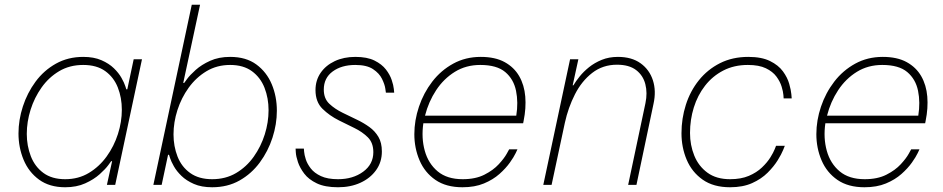

<svg xmlns="http://www.w3.org/2000/svg" viewBox="-20 -780 3979 810"><path d="M331 -540Q376 -540 408 -526Q440 -512 460.5 -492Q481 -472 492.5 -451.5Q504 -431 508.5 -417Q513 -403 513 -403H517L544 -530H579L466 0H431L453 -100H449Q449 -100 437 -83.5Q425 -67 400.5 -45Q376 -23 339.5 -6.5Q303 10 255 10Q189 10 145 -22Q101 -54 79.5 -106Q58 -158 58 -217Q58 -274 76.5 -331Q95 -388 130 -435.5Q165 -483 216 -511.5Q267 -540 331 -540ZM331 -506Q274 -506 230 -480Q186 -454 155.5 -411Q125 -368 109 -317Q93 -266 93 -215Q93 -165 110 -121Q127 -77 163 -50.5Q199 -24 255 -24Q311 -24 355 -50.5Q399 -77 430 -120Q461 -163 477.5 -214.5Q494 -266 494 -317Q494 -368 477 -411Q460 -454 424 -480Q388 -506 331 -506Z M875 10Q830 10 798 -4Q766 -18 745.5 -38Q725 -58 713.5 -78.5Q702 -99 697.5 -113Q693 -127 693 -127H689L662 0H627L789 -760H824L753 -430H757Q757 -430 769 -446.5Q781 -463 805.5 -485Q830 -507 866.5 -523.5Q903 -540 951 -540Q1018 -540 1061.5 -508Q1105 -476 1126.5 -424.5Q1148 -373 1148 -313Q1148 -256 1129.5 -199Q1111 -142 1076 -94.5Q1041 -47 990.5 -18.5Q940 10 875 10ZM875 -24Q932 -24 976 -50Q1020 -76 1050.5 -119Q1081 -162 1097 -213Q1113 -264 1113 -315Q1113 -366 1096 -409.5Q1079 -453 1043 -479.5Q1007 -506 951 -506Q895 -506 851 -479.5Q807 -453 776 -410Q745 -367 728.5 -315.5Q712 -264 712 -213Q712 -163 729 -119.5Q746 -76 782.5 -50Q819 -24 875 -24Z M1406 10Q1351 10 1316.5 -6.5Q1282 -23 1263.5 -47.5Q1245 -72 1237 -96Q1229 -120 1228 -136.5Q1227 -153 1227 -153H1262Q1262 -153 1263 -140Q1264 -127 1270 -108Q1276 -89 1291 -69.5Q1306 -50 1334 -37Q1362 -24 1406 -24Q1469 -24 1512 -55.5Q1555 -87 1555 -138Q1555 -178 1531.5 -201Q1508 -224 1475 -240L1410 -272Q1370 -292 1340.5 -321Q1311 -350 1311 -400Q1311 -441 1332.5 -472.5Q1354 -504 1392 -522Q1430 -540 1479 -540Q1529 -540 1560 -524.5Q1591 -509 1608 -487Q1625 -465 1632.5 -442.5Q1640 -420 1641.5 -404.5Q1643 -389 1643 -389H1608Q1608 -389 1605.5 -406.5Q1603 -424 1591.5 -447.5Q1580 -471 1553.5 -488.5Q1527 -506 1479 -506Q1421 -506 1383.5 -478.5Q1346 -451 1346 -402Q1346 -364 1369.5 -342Q1393 -320 1426 -304L1488 -274Q1515 -261 1538.5 -244Q1562 -227 1576.5 -202.5Q1591 -178 1591 -141Q1591 -96 1566.5 -62Q1542 -28 1500.5 -9Q1459 10 1406 10Z M1931 10Q1862 10 1817 -21Q1772 -52 1750 -103.5Q1728 -155 1728 -214Q1728 -272 1747.5 -330Q1767 -388 1803.5 -435.5Q1840 -483 1892 -511.5Q1944 -540 2008 -540Q2069 -540 2109 -518Q2149 -496 2170.5 -458.5Q2192 -421 2196 -372.5Q2200 -324 2189 -270L2187 -260H1766Q1757 -198 1772 -144Q1787 -90 1826.5 -57Q1866 -24 1932 -24Q1986 -24 2023.5 -43Q2061 -62 2084 -87Q2107 -112 2117.5 -131Q2128 -150 2128 -150H2163Q2163 -150 2155.5 -134Q2148 -118 2131 -94Q2114 -70 2087 -46Q2060 -22 2021.5 -6Q1983 10 1931 10ZM1773 -292H2158Q2167 -348 2157 -397Q2147 -446 2111.5 -476Q2076 -506 2006 -506Q1946 -506 1899 -477Q1852 -448 1820 -399.5Q1788 -351 1773 -292Z M2307 0H2272L2385 -530H2420L2396 -420H2399Q2409 -437 2425.5 -457.5Q2442 -478 2465 -496.5Q2488 -515 2518.5 -527.5Q2549 -540 2587 -540Q2645 -540 2682.5 -513Q2720 -486 2734.5 -441Q2749 -396 2737 -342L2665 0H2630L2703 -345Q2712 -388 2702.5 -425Q2693 -462 2663.5 -484.5Q2634 -507 2583 -507Q2523 -507 2478.5 -472.5Q2434 -438 2405.5 -382Q2377 -326 2363 -262Z M3060 10Q2990 10 2944.5 -22Q2899 -54 2877 -106Q2855 -158 2855 -218Q2855 -280 2873.5 -338Q2892 -396 2928.5 -441.5Q2965 -487 3017.5 -513.5Q3070 -540 3137 -540Q3193 -540 3228.5 -522.5Q3264 -505 3283 -479Q3302 -453 3309.5 -426.5Q3317 -400 3318.5 -382.5Q3320 -365 3320 -365H3286Q3286 -365 3285 -379Q3284 -393 3277.5 -414.5Q3271 -436 3255.5 -457Q3240 -478 3211 -492Q3182 -506 3135 -506Q3077 -506 3031.5 -482.5Q2986 -459 2954.5 -418.5Q2923 -378 2907 -326.5Q2891 -275 2891 -219Q2891 -168 2909 -123.5Q2927 -79 2964.5 -51.5Q3002 -24 3060 -24Q3106 -24 3139 -38Q3172 -52 3194.5 -73.5Q3217 -95 3230 -116Q3243 -137 3248.5 -151Q3254 -165 3254 -165H3291Q3291 -165 3284 -147.5Q3277 -130 3261 -104Q3245 -78 3218.5 -51.5Q3192 -25 3153 -7.5Q3114 10 3060 10Z M3627 10Q3558 10 3513 -21Q3468 -52 3446 -103.5Q3424 -155 3424 -214Q3424 -272 3443.5 -330Q3463 -388 3499.5 -435.5Q3536 -483 3588 -511.5Q3640 -540 3704 -540Q3765 -540 3805 -518Q3845 -496 3866.5 -458.5Q3888 -421 3892 -372.5Q3896 -324 3885 -270L3883 -260H3462Q3453 -198 3468 -144Q3483 -90 3522.5 -57Q3562 -24 3628 -24Q3682 -24 3719.5 -43Q3757 -62 3780 -87Q3803 -112 3813.5 -131Q3824 -150 3824 -150H3859Q3859 -150 3851.5 -134Q3844 -118 3827 -94Q3810 -70 3783 -46Q3756 -22 3717.5 -6Q3679 10 3627 10ZM3469 -292H3854Q3863 -348 3853 -397Q3843 -446 3807.5 -476Q3772 -506 3702 -506Q3642 -506 3595 -477Q3548 -448 3516 -399.5Q3484 -351 3469 -292Z"/></svg>

Font: Be Vietnam Pro Variable Thin
Style: Italic
Weight: 100
Italic angle: -12°
Designer: Lam Bao, Tony Le, Vietanh Nguyen
Foundry: Yellow Type Foundry
Version: Version 1.002